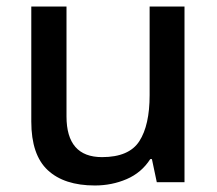

<svg xmlns="http://www.w3.org/2000/svg" viewBox="-20 -559 667 589"><path d="M546 -539V0H461L446 -71H441Q414 -29 368.5 -9.5Q323 10 271 10Q177 10 126.5 -37Q76 -84 76 -186V-539H184V-202Q184 -77 293 -77Q376 -77 407.5 -126Q439 -175 439 -267V-539Z"/></svg>

Font: Noto Sans Thai Looped Medium
Style: Regular
Weight: 500
Designer: Sasikarn Vongin, Ben Mitchell
Foundry: The Fontpad Ltd
Version: Version 1.001; ttfautohint (v1.8.4.7-5d5b)